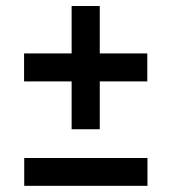

<svg xmlns="http://www.w3.org/2000/svg" viewBox="-20 -610 570 638"><path d="M218 -180.5V-339.5H60V-432.5H218V-590H311.5V-432.5H469.5V-339.5H311.5V-180.5ZM60.5 7.5V-85H470V7.5Z"/></svg>

Font: Besley* Heavy
Style: Regular
Weight: 800
Designer: Owen Earl
Foundry: indestructible type*
Version: Version 3.000; ttfautohint (v1.8.3)